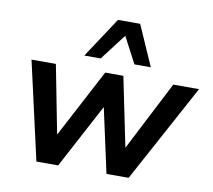

<svg xmlns="http://www.w3.org/2000/svg" viewBox="-82 -852 1051 947"><g transform="rotate(10 443.5 -379.0)"><path d="M159 0 48 -491H170L242 -121H222L417 -491H508L584 -121H568L758 -491H887L621 0H510L426 -385H473L268 0ZM301 -556 434 -758H545L634 -556H552L483 -687L383 -556Z"/></g></svg>

Font: Nunito Sans 11pt
Style: Bold Italic
Weight: 700
Italic angle: -9°
Version: Version 3.101;gftools[0.9.27]